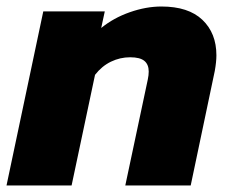

<svg xmlns="http://www.w3.org/2000/svg" viewBox="-30 -570 696 590"><path d="M103 -535H292L281 -484Q319 -515 369 -532.5Q419 -550 466 -550Q549 -550 592 -509Q635 -468 635 -400Q635 -380 630 -352L556 0H355L424 -325Q427 -339 427 -350Q427 -372 413.5 -383Q400 -394 370 -394Q339 -394 311 -380.5Q283 -367 262 -340L190 0H-10Z"/></svg>

Font: Prompt ExtraBold
Style: Italic
Weight: 800
Italic angle: -12°
Designer: Katatrad Team
Foundry: CadsonDemak
Version: Version 1.001